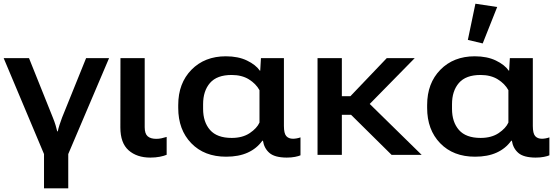

<svg xmlns="http://www.w3.org/2000/svg" viewBox="-25 -830 2987 1029"><path d="M210.9 179.2H340.8V-4.4L559.6 -518.6H436.5L307.6 -199.7Q300.3 -180.7 293.7 -159.9Q287.1 -139.2 284.7 -126H281.7Q278.8 -139.6 272.9 -158.9Q267.1 -178.2 258.3 -199.7L130.4 -518.6H-5.4L210.9 -4.4Z M780.8 14.6Q808.6 14.6 831.8 10Q855 5.4 868.2 -0.5V-96.2Q854.5 -91.8 840.6 -88.9Q826.7 -85.9 812.5 -85.9Q781.7 -85.9 766.1 -99.9Q750.5 -113.8 750.5 -148.4V-518.6H620.6L620.1 -146.5Q620.1 -63.5 664.3 -24.4Q708.5 14.6 780.8 14.6Z M1187 9.8Q1254.4 9.8 1302.5 -12Q1350.6 -33.7 1380.9 -75.7H1384.3Q1390.6 -35.2 1418.9 -10.5Q1447.3 14.2 1511.2 14.6Q1536.6 14.6 1556.2 10.7Q1575.7 6.8 1585.4 2.4V-93.8Q1576.2 -90.3 1565.2 -88.4Q1554.2 -86.4 1545.4 -86.4Q1522 -86.4 1509.3 -100.6Q1496.6 -114.7 1496.6 -155.3V-518.6H1373.5L1369.6 -451.2H1367.7Q1345.7 -482.9 1298.6 -505.6Q1251.5 -528.3 1185.5 -528.3Q1071.8 -528.3 1001 -456.1Q930.2 -383.8 930.2 -267.1V-251.5Q930.2 -134.8 1000 -62.5Q1069.8 9.8 1187 9.8ZM1216.8 -90.8Q1138.2 -90.8 1100.8 -133.3Q1063.5 -175.8 1063.5 -246.6V-271.5Q1063.5 -342.8 1100.6 -385.5Q1137.7 -428.2 1216.3 -428.2Q1271 -428.2 1308.8 -404.8Q1346.7 -381.3 1365.7 -346.7V-173.3Q1352.1 -142.6 1313.5 -116.7Q1274.9 -90.8 1216.8 -90.8Z M1676.8 0H1807.1V-214.8H1856.4L2073.7 0H2234.9L1956.5 -272.9L2197.8 -518.6H2047.9L1853 -314.5H1807.1V-518.6H1676.8Z M2521 9.8Q2588.4 9.8 2636.5 -12Q2684.6 -33.7 2714.8 -75.7H2718.3Q2724.6 -35.2 2752.9 -10.5Q2781.2 14.2 2845.2 14.6Q2870.6 14.6 2890.1 10.7Q2909.7 6.8 2919.4 2.4V-93.8Q2910.2 -90.3 2899.2 -88.4Q2888.2 -86.4 2879.4 -86.4Q2856 -86.4 2843.3 -100.6Q2830.6 -114.7 2830.6 -155.3V-518.6H2707.5L2703.6 -451.2H2701.7Q2679.7 -482.9 2632.6 -505.6Q2585.4 -528.3 2519.5 -528.3Q2405.8 -528.3 2335 -456.1Q2264.2 -383.8 2264.2 -267.1V-251.5Q2264.2 -134.8 2334 -62.5Q2403.8 9.8 2521 9.8ZM2550.8 -90.8Q2472.2 -90.8 2434.8 -133.3Q2397.5 -175.8 2397.5 -246.6V-271.5Q2397.5 -342.8 2434.6 -385.5Q2471.7 -428.2 2550.3 -428.2Q2605 -428.2 2642.8 -404.8Q2680.7 -381.3 2699.7 -346.7V-173.3Q2686 -142.6 2647.5 -116.7Q2608.9 -90.8 2550.8 -90.8ZM2562 -597.2 2639.6 -792.5 2522.9 -810.1 2482.4 -616.2Z"/></svg>

Font: Roboto Flex
Style: wght 600 wdth 140 opsz 13.0 GRAD 0.00 slnt 0.00 XTRA 468 XOPQ 96 YOPQ 79 YTLC 514 YTUC 712 YTAS 750 YTDE -203.00 YTFI 738
Weight: 600
Width: 8
Designer: Berlow after Robertson
Foundry: Google
Version: Version 3.100